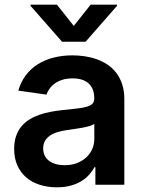

<svg xmlns="http://www.w3.org/2000/svg" viewBox="-20 -789 615 820"><path d="M223 11Q183.9 11 150.6 0.5Q117.2 -9.9 92.7 -30.7Q68.2 -51.5 54.3 -82.2Q40.5 -112.9 40.5 -153.1Q40.5 -183.9 48.5 -207.4Q56.5 -230.8 70.7 -248.2Q84.9 -265.6 104.4 -277.9Q123.9 -290.1 146.8 -298.3Q169.7 -306.5 195.5 -311.3Q221.2 -316.1 247.5 -318.9Q283.7 -322.8 309.3 -325.6Q334.9 -328.5 351 -333.3Q367.2 -338.1 374.8 -346.1Q382.5 -354 382.5 -367.9V-370Q382.5 -410.5 358.8 -432.4Q335.2 -454.2 290.1 -454.2Q266.7 -454.2 248 -448.7Q229.4 -443.2 215.6 -433.6Q201.7 -424 192.5 -411.4Q183.2 -398.8 178.3 -384.9L58.2 -402Q68.9 -439.3 90.2 -467.5Q111.5 -495.7 141.5 -514.6Q171.5 -533.4 209 -543Q246.4 -552.6 289.4 -552.6Q315.3 -552.6 342 -548.7Q368.6 -544.7 393.1 -536Q417.6 -527.3 439.1 -513Q460.6 -498.6 476.6 -477.8Q492.5 -457 501.8 -429Q511 -400.9 511 -365.1V0H387.4V-74.9H383.2Q374.3 -57.9 360.3 -42.3Q346.2 -26.6 326.3 -14.7Q306.5 -2.8 280.7 4.1Q255 11 223 11ZM295.1 -678.3 367.2 -769.2H479.8V-764.2L345.5 -610.8H245L110.4 -764.2V-769.2H223ZM256.4 -83.5Q285.5 -83.5 308.8 -92.5Q332 -101.6 348.5 -116.8Q365.1 -132.1 373.9 -152.5Q382.8 -172.9 382.8 -195.7V-259.9Q376.4 -255 362 -250.7Q347.7 -246.4 330.3 -243.3Q312.9 -240.1 295.3 -237.6Q277.7 -235.1 264.9 -233.3Q243.3 -230.1 225 -224.6Q206.7 -219.1 193.2 -209.7Q179.7 -200.3 172.1 -187Q164.4 -173.7 164.4 -155.2Q164.4 -137.4 171.2 -124.1Q177.9 -110.8 190.2 -101.7Q202.4 -92.7 219.3 -88.1Q236.2 -83.5 256.4 -83.5Z"/></svg>

Font: Interop SemBd
Style: Regular
Weight: 600
Designer: Rasmus Andersson, Google, Jang Haemin
Foundry: jhaemin
Version: Version 1.008